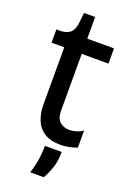

<svg xmlns="http://www.w3.org/2000/svg" viewBox="-154 -684 637 925"><g transform="rotate(20 164.5 -222.0)"><path d="M219 9Q166 9 134.5 -12Q103 -33 89.5 -68.5Q76 -104 76 -145V-439H11V-507H37Q71 -510 86 -527.5Q101 -545 104 -579L109 -627H166V-516H303V-438H166V-150Q166 -106 186.5 -89.5Q207 -73 234 -73Q250 -73 269.5 -78.5Q289 -84 303 -95V-7Q259 9 219 9ZM128 183Q145 128 148 92.5Q151 57 151 39H237Q237 87 224.5 122.5Q212 158 197 183Z"/></g></svg>

Font: Bricolage Grotesque 48pt
Style: Regular
Weight: 400
Designer: Mathieu Triay
Foundry: Atelier Triay
Version: Version 1.000; ttfautohint (v1.8.4.7-5d5b);gftools[0.9.32]